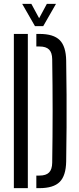

<svg xmlns="http://www.w3.org/2000/svg" viewBox="-20 -976 410 996"><path d="M51.9 0V-800H124.4V0ZM168.5 0V-65.2H184.6Q218.9 -65.2 234.6 -81.3Q250.3 -97.4 250.8 -131.6Q251.9 -199 252.4 -266.1Q253 -333.2 253 -400.3Q253 -467.4 252.4 -534.6Q251.9 -601.7 250.8 -669Q250.3 -703.1 234.6 -718.9Q218.9 -734.8 185.4 -734.8H168.5V-800H185.4Q257.7 -800 289.9 -767.8Q322.1 -735.5 323.3 -661.8Q324.8 -568.4 325.3 -484.2Q325.8 -400.1 325.3 -316.1Q324.8 -232.2 323.3 -138.8Q322.1 -64.6 289.7 -32.3Q257.3 0 184.6 0ZM161.3 -840.6 95.2 -955.8H142.7L183 -881.4L223 -955.8H270.4L204.3 -840.6Z"/></svg>

Font: Big Shoulders Stencil Thin
Style: Regular
Weight: 100
Designer: Patric King
Foundry: XO Type Co
Version: Version 2.001